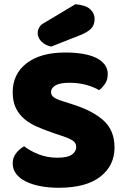

<svg xmlns="http://www.w3.org/2000/svg" viewBox="-20 -871 591 907"><path d="M237 -241Q193 -256 157 -271.5Q121 -287 95 -309Q69 -331 54.5 -361.5Q40 -392 40 -436Q40 -521 105.5 -572Q171 -623 289 -623Q332 -623 369 -617Q406 -611 432.5 -598.5Q459 -586 474 -566.5Q489 -547 489 -521Q489 -495 477 -476.5Q465 -458 448 -445Q426 -459 389 -469.5Q352 -480 308 -480Q263 -480 242 -467.5Q221 -455 221 -436Q221 -421 234 -411.5Q247 -402 273 -394L326 -377Q420 -347 470.5 -300.5Q521 -254 521 -174Q521 -89 454 -36.5Q387 16 257 16Q211 16 171.5 8.5Q132 1 102.5 -13.5Q73 -28 56.5 -49.5Q40 -71 40 -99Q40 -128 57 -148.5Q74 -169 94 -180Q122 -158 162.5 -142Q203 -126 251 -126Q300 -126 320 -141Q340 -156 340 -176Q340 -196 324 -206.5Q308 -217 279 -227ZM336 -851Q385 -847 406 -827.5Q427 -808 427 -782Q427 -753 410.5 -736Q394 -719 359 -705L222 -651Q193 -657 175.5 -675Q158 -693 158 -715Q158 -729 165.5 -742Q173 -755 189 -763Z"/></svg>

Font: Baloo Tamma
Style: Regular
Weight: 400
Designer: Divya Kowshik and Ek Type
Foundry: Ek Type
Version: Version 1.443;PS 1.000;hotconv 16.6.51;makeotf.lib2.5.65220;